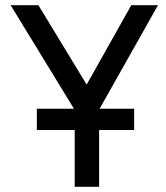

<svg xmlns="http://www.w3.org/2000/svg" viewBox="-20 -720 639 740"><path d="M268 0H362V-219H497V-301H364L589 -700H486L314 -394L128 -700H21L265 -301H122V-219H268Z"/></svg>

Font: Golos Text VF
Style: Regular
Weight: 400
Designer: A.Korolkova, Vitaly Kuzmin
Foundry: ParaType Ltd
Version: Version 2.005